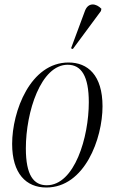

<svg xmlns="http://www.w3.org/2000/svg" viewBox="-20 -824 510 854"><path d="M304 -606 429 -775 431 -785C408 -809 373 -815 358 -776L296 -609ZM186 10C357 10 436 -208 436 -351C436 -490 370 -546 285 -546C115 -546 34 -329 34 -184C34 -52 96 10 186 10ZM188 0C130 0 95 -44 95 -164C95 -327 162 -536 281 -536C342 -536 375 -485 375 -369C375 -214 312 0 188 0Z"/></svg>

Font: Noto Serif Display Condensed Light
Style: Italic
Weight: 300
Width: 3
Italic angle: -12°
Designer: Monotype Design Team
Foundry: Monotype Imaging Inc.
Version: Version 2.009